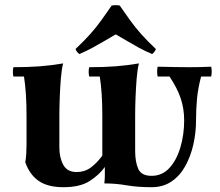

<svg xmlns="http://www.w3.org/2000/svg" viewBox="-20 -726 869 760"><path d="M231 15Q169 15 133 -10Q97 -35 80 -84Q83 -99 84 -119Q85 -139 85 -154V-270Q85 -359 75 -423H33Q29 -442 33 -460Q91 -460 137 -463.5Q183 -467 230 -475Q224 -453 221 -416Q218 -379 216.5 -339.5Q215 -300 215 -270V-142Q215 -102 230.5 -73.5Q246 -45 283 -45Q315 -45 339 -62.5Q363 -80 385 -110L395 -65Q373 -34 335 -9.5Q297 15 231 15ZM816 -462Q820 -443 816 -423H776Q764 -378 760 -336.5Q756 -295 756 -250Q756 -200 745 -152.5Q734 -105 712.5 -67Q691 -29 658 -7Q625 15 580 15Q524 15 481 7.5Q438 0 393 0Q395 -17 395 -33Q395 -49 395 -65L385 -110V-270Q385 -359 375 -423H333Q329 -442 333 -460Q391 -460 437 -463.5Q483 -467 530 -475Q524 -453 521 -416Q518 -379 516.5 -339.5Q515 -300 515 -270V-130Q515 -84 527.5 -57Q540 -30 580 -30Q622 -30 650.5 -61Q679 -92 694 -142.5Q709 -193 709 -250Q709 -295 695.5 -336Q682 -377 651 -423H604Q600 -443 604 -462Q646 -461 678.5 -460.5Q711 -460 729 -460Q746 -460 771.5 -460.5Q797 -461 816 -462ZM582 -512Q552 -525 530 -537Q508 -549 487 -561.5Q466 -574 438 -590Q411 -574 389.5 -561.5Q368 -549 346 -537Q324 -525 294 -512Q283 -520 279 -532Q314 -565 337.5 -591.5Q361 -618 380.5 -645Q400 -672 422 -704Q438 -707 454 -704Q476 -672 495.5 -645Q515 -618 538.5 -591.5Q562 -565 597 -532Q593 -520 582 -512Z"/></svg>

Font: Poltawski Nowy
Style: Bold
Weight: 700
Designer: Adam Pótawski, Mateusz Machalski, Borys Kosmynka, Ania Wieluska
Foundry: Capitalics.wtf
Version: Version 1.001;gftools[0.9.25]